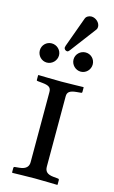

<svg xmlns="http://www.w3.org/2000/svg" viewBox="-121 -831 522 880"><g transform="rotate(15 139.5 -391.0)"><path d="M179 -400C179 -420 190 -429 221 -432L242 -434C246 -434 248 -436 248 -439V-460L247 -462C247 -462 170 -460 143 -460C112 -460 33 -462 33 -462L32 -460V-438C32 -435 35 -434 39 -434L59 -432C90 -429 102 -422 102 -400V-67C102 -48 92 -32 59 -29L39 -27C35 -27 32 -25 32 -21V0L34 2C34 2 112 0 140 0C171 0 247 2 247 2L248 0V-21C248 -25 245 -27 242 -27L221 -29C189 -32 179 -45 179 -67ZM170 -573C170 -548 191 -527 216 -527C241 -527 261 -548 261 -573C261 -598 241 -618 216 -618C191 -618 170 -598 170 -573ZM10 -573C10 -548 30 -527 55 -527C80 -527 101 -548 101 -573C101 -598 80 -618 55 -618C30 -618 10 -598 10 -573ZM199 -784C188 -784 175 -778 171 -767L119 -624C118 -621 117 -616 117 -615C117 -608 124 -601 132 -601C136 -601 140 -605 143 -609L235 -731C239 -736 240 -741 240 -746C240 -766 219 -784 199 -784Z"/></g></svg>

Font: Linux Libertine O C
Style: Regular
Weight: 400
Designer: Philipp H. Poll
Foundry: Philipp H. Poll
Version: Version 4.0.3